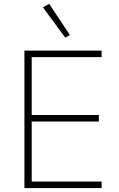

<svg xmlns="http://www.w3.org/2000/svg" viewBox="-20 -955 606 975"><path d="M104 0V-698H496V-665H141V-371H482V-338H141V-33H496V0ZM198 -918 230 -935 335 -777 311 -764Z"/></svg>

Font: IBM Plex Sans Hebrew ExtLt
Style: Regular
Weight: 200
Designer: Mike Abbink, Paul van der Laan, Pieter van Rosmalen, Yanek Iontef
Foundry: Bold Monday
Version: Version 1.3